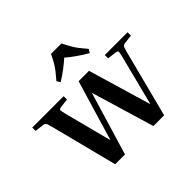

<svg xmlns="http://www.w3.org/2000/svg" viewBox="-177 -946 1151 1151"><g transform="rotate(-45 399.0 -370.0)"><path d="M715 -423 606 0H515L395 -402L274 0H191L83 -423Q77 -446 73.5 -455.5Q70 -465 65 -468Q60 -471 50 -472L-5 -479V-507H261V-479L206 -472Q190 -470 188 -463.5Q186 -457 195 -423L273 -122L388 -507H476L595 -105L676 -423Q685 -457 683 -463.5Q681 -470 665 -472L610 -479V-507H803V-479L748 -472Q738 -471 733 -468Q728 -465 724.5 -455.5Q721 -446 715 -423ZM568 -601 554 -579Q518 -600 485 -623Q452 -646 427 -668Q376 -622 308 -579L294 -601Q318 -629 333 -648.5Q348 -668 360 -688.5Q372 -709 387 -740H475Q491 -709 502.5 -688.5Q514 -668 529 -648.5Q544 -629 568 -601Z"/></g></svg>

Font: Inria Serif
Style: Bold
Weight: 700
Designer: Black Foundry Team
Foundry: Black Foundry
Version: Version 1.000; ttfautohint (v1.8.3)